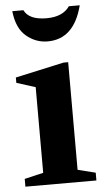

<svg xmlns="http://www.w3.org/2000/svg" viewBox="-55 -826 471 862"><g transform="rotate(-5 180.0 -395.0)"><path d="M264 -55 344 -35V0H24V-35L109 -55V-441L24 -468V-492L243 -540H264ZM34 -790H84Q106 -745 185 -745Q258 -745 289 -790H338Q300 -641 181 -641Q127 -641 84.5 -677Q42 -713 34 -790Z"/></g></svg>

Font: Libre Caslon Text
Style: Bold
Weight: 700
Designer: Pablo Impallari, Rodrigo Fuenzalida
Foundry: Pablo Impallari, Rodrigo Fuenzalida
Version: Version 1.002